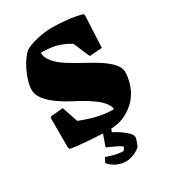

<svg xmlns="http://www.w3.org/2000/svg" viewBox="-211 -786 1006 1119"><g transform="rotate(-30 292.0 -226.0)"><path d="M301 12Q276 12 239.5 10Q203 8 164.5 5Q126 2 96 -1.5Q66 -5 54 -8L49 -18V-217L53 -226L138 -234L174 -127Q196 -119 220 -110.5Q244 -102 271 -95Q299 -88 329.5 -83.5Q360 -79 394 -79Q394 -90 388.5 -101.5Q383 -113 375 -123Q358 -146 329 -167Q300 -188 267 -207.5Q234 -227 203 -242Q161 -264 122.5 -291.5Q84 -319 59 -350.5Q34 -382 34 -415Q34 -442 43.5 -474Q53 -506 68 -537Q83 -568 101 -593Q119 -618 135 -630Q157 -643 188.5 -652.5Q220 -662 254 -667Q288 -672 315 -672Q363 -672 418.5 -666Q474 -660 516 -648L521 -640L511 -424L429 -418L424 -423L379 -528Q354 -543 331 -552.5Q308 -562 285 -568Q263 -573 238.5 -575Q214 -577 188 -577Q188 -551 205 -526Q230 -489 281 -456.5Q332 -424 383 -397Q427 -374 467.5 -347.5Q508 -321 533.5 -292.5Q559 -264 559 -235Q559 -198 545 -154Q531 -110 499 -72Q468 -36 420 -12Q372 12 301 12ZM302 220Q274 220 244 207Q214 194 192 167L209 136Q236 146 264.5 153Q293 160 320 160Q329 151 334 139Q327 130 301.5 117.5Q276 105 240 89L283 -34H337L316 31Q340 43 364 59.5Q388 76 404.5 93Q421 110 421 124Q421 130 417 142.5Q413 155 408 167Q403 179 399 184Q380 199 354 209.5Q328 220 302 220Z"/></g></svg>

Font: Labrada Black
Style: Regular
Weight: 900
Designer: Mercedes Jáuregui
Foundry: Omnibus-Type Team
Version: Version 1.000; ttfautohint (v1.8.4.7-5d5b)